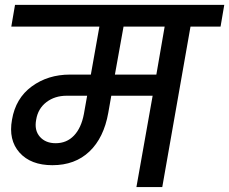

<svg xmlns="http://www.w3.org/2000/svg" viewBox="-20 -760 931 780"><path d="M206.1 -178.2Q251 -178.2 280.5 -209.2Q310.1 -240.2 320.8 -296.9L334 -371.1H251Q202.6 -371.1 168.5 -345Q134.3 -318.8 127 -273.9Q118.7 -231 141.8 -204.6Q165 -178.2 206.1 -178.2ZM615.2 -457 648.9 -651.9H481.9L446.8 -457ZM25.9 -651.9 41 -740.2H891.1L876 -651.9H753.9L639.2 0H534.2L600.1 -371.1H432.1L419.9 -301.8Q401.9 -200.2 343.3 -144.5Q284.7 -88.9 192.9 -88.9Q105 -88.9 59.3 -140.1Q13.7 -191.4 28.8 -273.9Q43.5 -360.8 109.1 -408.9Q174.8 -457 264.2 -457H349.1L383.8 -651.9Z"/></svg>

Font: Poppins Medium
Style: Italic
Weight: 500
Italic angle: -10°
Designer: Ninad Kale (Devanagari), Jonny Pinhorn (Latin)
Foundry: Indian Type Foundry
Version: Version 3.200;PS 1.000;hotconv 16.6.54;makeotf.lib2.5.65590